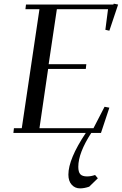

<svg xmlns="http://www.w3.org/2000/svg" viewBox="-20 -727 666 1050"><path d="M53.2 0 56.2 -25.9H99.1L195.8 -676.8H119.1L122.1 -702.1H600.1L602.1 -707L626 -702.1L578.1 -559.1L556.2 -564L570.8 -676.8H291L246.1 -376H452.1L449.2 -350.1H243.2L195.8 -25.9H491.2L551.8 -143.1L578.1 -138.2L532.2 0H479Q408.2 109.4 408.2 185.1Q408.2 213.9 419.2 225.8Q430.2 237.8 456.1 237.8Q477.5 237.8 500 230L515.1 248L467.8 293.9Q440.9 303.2 418 303.2Q390.1 303.2 372.1 283.2Q354 263.2 354 228Q354 142.6 449.2 0Z"/></svg>

Font: Dehuti Alt
Style: Bold-Italic
Weight: 700
Version: Version 1.2